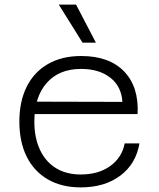

<svg xmlns="http://www.w3.org/2000/svg" viewBox="-20 -801 690 833"><path d="M330 12Q248 12 188 -22.5Q128 -57 96 -121Q64 -185 64 -274Q64 -361 96 -425Q128 -489 188.5 -523.5Q249 -558 332 -558Q454 -558 518.5 -491Q583 -424 577 -306H115L116 -360L511 -359Q507 -426 458.5 -464Q410 -502 332 -502Q236 -502 182.5 -441Q129 -380 129 -273Q129 -204 153 -152Q177 -100 222 -72Q267 -44 330 -44Q407 -44 458 -80.5Q509 -117 521 -179H585Q570 -90 502 -39Q434 12 330 12ZM396 -616H338L235 -781H310Z"/></svg>

Font: Azeret Mono ExtraLight
Style: Regular
Weight: 250
Designer: Martin Vácha
Foundry: Displaay
Version: Version 1.002